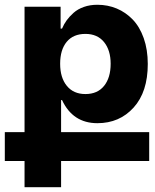

<svg xmlns="http://www.w3.org/2000/svg" viewBox="-20 -573 646 798"><path d="M335 -182.1Q385.3 -182.1 412.6 -216.1Q439.9 -250 439.9 -308.1Q439.9 -364.3 412.4 -398.2Q384.8 -432.1 335 -432.1Q284.7 -432.1 257.3 -399.2Q230 -366.2 230 -308.1Q230 -250 257.8 -216.1Q285.6 -182.1 335 -182.1ZM233.9 -23.9H600.1V96.2H233.9V205.1H82V96.2H0V-23.9H82V-544.9H231.9V-454.1H237.8Q245.6 -472.7 257.1 -488.5Q268.6 -504.4 285.9 -519.8Q303.2 -535.2 328.6 -544.2Q354 -553.2 384.8 -553.2Q427.7 -553.2 465.1 -537.6Q502.4 -522 531.5 -491.9Q560.5 -461.9 577.4 -414.3Q594.2 -366.7 594.2 -307.1Q594.2 -190.9 535.4 -126Q476.6 -61 384.8 -61Q282.7 -61 237.8 -157.2H233.9Z"/></svg>

Font: Telcell.Market
Style: Bold
Weight: 700
Designer: Rasmus Andersson, Sedrak Mkrtchyan
Version: Version 3.019;git-0a5106e0b